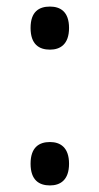

<svg xmlns="http://www.w3.org/2000/svg" viewBox="-20 -557 302 584"><path d="M132 -406C163 -406 190 -422 190 -472C190 -522 163 -537 132 -537C99 -537 73 -522 73 -472C73 -422 99 -406 132 -406ZM132 7C163 7 190 -9 190 -59C190 -109 163 -125 132 -125C99 -125 73 -109 73 -59C73 -9 99 7 132 7Z"/></svg>

Font: Noto Serif Armenian SemiCondensed
Style: Regular
Weight: 400
Width: 4
Designer: Monotype Design Team
Foundry: Monotype Imaging Inc.
Version: Version 2.008